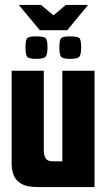

<svg xmlns="http://www.w3.org/2000/svg" viewBox="-20 -756 434 776"><path d="M56 -736H146L196 -694L246 -736H336L252 -634H141ZM133 0Q88 0 65 -14Q42 -28 34.5 -50Q27 -72 27 -94V-470H157V-151Q157 -128 164.5 -116Q172 -104 193 -104H232V-470H362V0ZM263 -518Q231 -518 225.5 -528.5Q220 -539 220 -564Q220 -591 225.5 -600Q231 -609 263 -609Q297 -609 302.5 -600Q308 -591 308 -564Q308 -539 302 -528.5Q296 -518 263 -518ZM126 -518Q94 -518 88.5 -528.5Q83 -539 83 -564Q83 -591 88.5 -600Q94 -609 126 -609Q160 -609 166 -600Q172 -591 172 -564Q172 -539 165.5 -528.5Q159 -518 126 -518Z"/></svg>

Font: Smooch Sans Thin ExtraBold
Style: Regular
Weight: 800
Version: Version 1.010